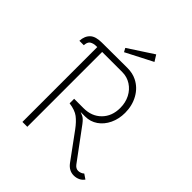

<svg xmlns="http://www.w3.org/2000/svg" viewBox="-236 -1013 1168 1168"><g transform="rotate(45 348.0 -429.0)"><path d="M92 -633Q84 -626 81 -617Q78 -608 77 -595H39Q41 -638 67 -662Q91 -684 144 -684L362 -685Q407 -685 441 -668Q490 -644 518 -594Q546 -544 546 -482Q546 -429 525.5 -386Q505 -343 469.5 -318.5Q434 -294 390 -294H351L372 -285Q388 -279 410 -250L558 -50Q573 -30 593 -30Q603 -30 613.5 -34Q624 -38 631 -45L662 -24Q651 -8 633 0.5Q615 9 594 9Q553 9 525 -28L402 -196Q374 -234 346 -255.5Q318 -277 266 -284V-323H347Q417 -323 460.5 -367Q504 -411 504 -482Q504 -528 485 -565Q466 -602 432.5 -623.5Q399 -645 358 -645H185V-1H143V-645Q123 -645 112 -642Q101 -639 92 -633ZM267 -762 428 -867 453 -827 280 -738Z"/></g></svg>

Font: Bellota Light
Style: Regular
Weight: 300
Designer: Kemie Guaida
Foundry: Kemie Guaida
Version: Version 4.001